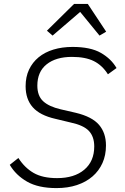

<svg xmlns="http://www.w3.org/2000/svg" viewBox="-20 -950 640 982"><path d="M269 12Q176 12 118.5 -21Q61 -54 30 -107L74 -142Q106 -92 152 -65.5Q198 -39 272 -39Q360 -39 411 -82Q462 -125 462 -201Q462 -251 435 -280Q408 -309 343 -323L264 -342Q184 -360 147.5 -401.5Q111 -443 111 -509Q111 -557 128.5 -594Q146 -631 177.5 -657Q209 -683 253.5 -696.5Q298 -710 351 -710Q443 -710 496 -679.5Q549 -649 576 -602L532 -570Q503 -616 460 -637.5Q417 -659 348 -659Q266 -659 218.5 -621Q171 -583 171 -512Q171 -460 200.5 -432.5Q230 -405 290 -391L368 -373Q451 -353 486.5 -311.5Q522 -270 522 -206Q522 -156 504 -116Q486 -76 453 -47.5Q420 -19 373.5 -3.5Q327 12 269 12ZM429 -930 523 -788 489 -768 390 -889 249 -768 220 -793 359 -930Z"/></svg>

Font: IBM Plex Mono Light
Style: Italic
Weight: 300
Italic angle: -9°
Monospace: yes
Designer: Mike Abbink, Paul van der Laan, Pieter van Rosmalen
Foundry: Bold Monday
Version: Version 2.3